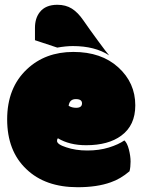

<svg xmlns="http://www.w3.org/2000/svg" viewBox="-20 -764 593 799"><path d="M303.2 15.1Q384.3 15.1 440.9 -5.4Q481 -19 519 -51.3Q523.4 -68.8 523.4 -91.6Q523.4 -114.3 516.4 -141.8Q509.3 -169.4 497.6 -179.7Q473.1 -162.6 432.9 -150.1Q392.6 -137.7 343.5 -137.7Q294.4 -137.7 255.9 -150.9Q217.3 -163.1 217.3 -177.7Q217.3 -185.5 221.2 -188.5Q269 -159.7 338.4 -159.7Q431.2 -159.7 484.9 -199.7Q543 -242.2 543 -325.7Q543 -419.4 472.4 -483.6Q401.9 -547.9 285.2 -547.9Q168.5 -547.9 92.3 -476.1Q9.8 -398.9 9.8 -267.3Q9.8 -135.7 89.8 -60.1Q168 15.1 303.2 15.1ZM218.8 -744.1Q169.4 -744.1 145.5 -713.4Q125.5 -688 125.5 -647.9V-596.7L218.3 -565.9Q254.9 -572.3 283.2 -572.3Q375 -572.3 434.1 -533.7Q424.3 -544.4 387.2 -595Q350.1 -645.5 327.1 -679Q304.2 -712.4 278.8 -728.3Q253.4 -744.1 218.8 -744.1ZM296.9 -315.4Q279.3 -315.4 265.6 -323.7Q269.5 -351.6 295.4 -351.6Q321.3 -351.6 321.3 -334Q321.3 -315.4 296.9 -315.4Z"/></svg>

Font: Friends & Family
Style: Regular
Weight: 400
Designer: Sarang Kulkarni, Maithili Shingre, Noopur Datye
Foundry: Ek Type
Version: Version 1.000;hotconv 1.0.117;makeotfexe 2.5.65602